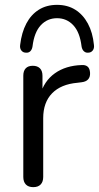

<svg xmlns="http://www.w3.org/2000/svg" viewBox="-20 -764 407 791"><path d="M117 7Q97 7 86.5 -4Q76 -15 76 -35V-452Q76 -472 86 -482.5Q96 -493 115 -493Q134 -493 144.5 -482.5Q155 -472 155 -452V-371H145Q161 -430 206 -462Q251 -494 317 -496Q332 -497 341 -489.5Q350 -482 351 -464Q352 -447 343 -437Q334 -427 315 -425L299 -423Q231 -417 194.5 -379.5Q158 -342 158 -277V-35Q158 -15 147.5 -4Q137 7 117 7ZM87 -547Q75 -547 68 -556Q61 -565 63 -579Q69 -630 88.5 -667Q108 -704 140 -724Q172 -744 215 -744Q258 -744 290 -724Q322 -704 342 -667Q362 -630 367 -579Q369 -565 362 -556Q355 -547 343 -547Q333 -546 325.5 -553Q318 -560 316 -573Q309 -631 282 -660Q255 -689 215 -689Q175 -689 148 -660Q121 -631 114 -573Q112 -560 105 -553Q98 -546 87 -547Z"/></svg>

Font: Nunito
Style: Regular
Weight: 400
Designer: Vernon Adams
Foundry: Vernon Adams
Version: Version 3.602